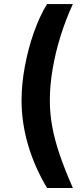

<svg xmlns="http://www.w3.org/2000/svg" viewBox="-20 -792 415 948"><path d="M86.4 -296.4Q86.4 -377 102.8 -464.6Q119.1 -552.2 147.5 -632.6Q175.8 -712.9 212.4 -772H339.8Q304.7 -696.3 279.1 -614Q253.4 -531.7 239.7 -450.7Q226.1 -369.6 226.1 -296.4Q226.1 -231.9 237.8 -167.2Q249.5 -102.5 274.7 -28.6Q299.8 45.4 339.8 136.2H212.4Q150.4 32.7 118.4 -77.1Q86.4 -187 86.4 -296.4Z"/></svg>

Font: Inter
Style: 650
Weight: 650
Designer: Rasmus Andersson
Foundry: rsms
Version: Version 4.001;git-66647c0bb